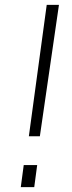

<svg xmlns="http://www.w3.org/2000/svg" viewBox="-20 -765 296 785"><path d="M98 -208 171 -745H221L143 -208ZM65 0 77 -90H132L120 0Z"/></svg>

Font: Plus Jakarta Sans ExtraLight
Style: Italic
Weight: 200
Italic angle: -8°
Designer: Gumpita Rahayu
Foundry: Tokotype
Version: Version 2.071; ttfautohint (v1.8.4.7-5d5b);gftools[0.9.29]